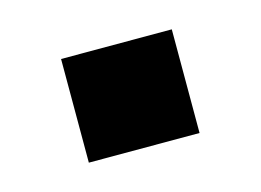

<svg xmlns="http://www.w3.org/2000/svg" viewBox="-39 -499 357 263"><g transform="rotate(-15 139.5 -367.5)"><path d="M61 -294V-441H218V-294ZM128 -365H152H128Z"/></g></svg>

Font: Tourney Thin Black
Style: Regular
Weight: 900
Version: Version 1.015